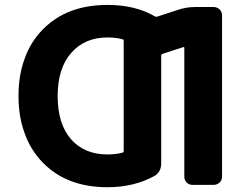

<svg xmlns="http://www.w3.org/2000/svg" viewBox="-20 -785 1040 795"><path d="M424.8 -9.8Q340.8 -9.8 273.9 -35.2Q207 -60.5 156.7 -112.3Q106.4 -164.1 82 -233.4Q56.6 -301.8 56.6 -387.7Q56.6 -473.6 82 -542Q106.4 -611.3 156.7 -662.6Q207 -713.9 273.9 -739.3Q340.8 -764.6 424.8 -764.6Q541 -764.6 622.1 -716.8Q626 -714.8 629.9 -715.8L719.7 -745.1Q752.9 -755.9 787.1 -755.9H864.3Q878.9 -755.9 889.2 -746.1Q899.4 -736.3 899.4 -721.7V-53.7Q899.4 -39.1 889.2 -29.3Q878.9 -19.5 864.3 -19.5H777.3Q762.7 -19.5 752.9 -29.3Q743.2 -39.1 743.2 -53.7V-586.9Q743.2 -590.8 738.3 -589.8L651.4 -561.5Q647.5 -559.6 647.5 -555.7V-108.4Q647.5 -72.3 618.2 -55.7Q534.2 -9.8 424.8 -9.8ZM424.8 -629.9Q331.1 -629.9 275.4 -566.4Q218.8 -502.9 218.8 -387.2Q218.8 -271.5 274.4 -208Q330.1 -145.5 424.8 -145.5Q460.9 -145.5 488.3 -153.3Q492.2 -154.3 492.2 -159.2V-616.2Q492.2 -621.1 488.3 -622.1Q460.9 -629.9 424.8 -629.9Z"/></svg>

Font: Rounded-L Mgen+ 1m bold
Style: Bold
Weight: 700
Designer: [Source Han Sans]
Ryoko NISHIZUKA  (kana & ideographs); Paul D. Hunt (Latin, Greek & Cyrillic); Wenlong ZHANG  (bopomofo
Version: Version 1.059.20150602